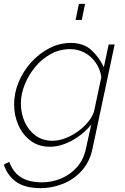

<svg xmlns="http://www.w3.org/2000/svg" viewBox="-45 -750 646 993"><path d="M166 223Q83 223 37.5 189.5Q-8 156 -25 101L3 87Q23 142 64.5 167.5Q106 193 172 193Q224 193 271.5 173Q319 153 353.5 114Q388 75 400 16L427 -106Q386 -55 327 -23Q268 9 213 9Q155 9 113.5 -22Q72 -53 50 -103Q28 -153 28 -210Q28 -269 51.5 -325.5Q75 -382 116 -427.5Q157 -473 210 -500.5Q263 -528 321 -528Q387 -528 427.5 -491Q468 -454 492 -402L517 -520H548L434 16Q420 86 378.5 132Q337 178 281 200.5Q225 223 166 223ZM226 -22Q259 -22 293 -35Q327 -48 357.5 -70Q388 -92 410 -118.5Q432 -145 441 -172L479 -351Q473 -393 450 -426Q427 -459 392.5 -477.5Q358 -496 318 -496Q264 -496 217.5 -470.5Q171 -445 136.5 -403Q102 -361 82.5 -311.5Q63 -262 63 -215Q63 -163 83 -119Q103 -75 139.5 -48.5Q176 -22 226 -22ZM346 -647 363 -730H395L378 -647Z"/></svg>

Font: Raleway ExtraLight
Style: Italic
Weight: 200
Italic angle: -12°
Designer: Matt McInerney, Pablo Impallari, Rodrigo Fuenzalida
Foundry: Matt McInerney, Pablo Impallari, Rodrigo Fuenzalida
Version: Version 4.026